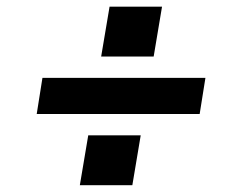

<svg xmlns="http://www.w3.org/2000/svg" viewBox="-20 -573 713 569"><path d="M435.4 -405.5 460.2 -553.3H304.7L279.8 -405.5ZM571.7 -235.1 588.8 -342.3H105.8L88.8 -235.1ZM372.2 -24.1 397 -171.9H241.5L216.6 -24.1Z"/></svg>

Font: Riot Sans 2.0
Style: Bold Italic
Weight: 600
Italic angle: -9.39999°
Designer: Rasmus Andersson
Foundry: rsms
Version: Version 3.006;hotconv 1.0.109;makeotfexe 2.5.65596